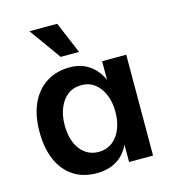

<svg xmlns="http://www.w3.org/2000/svg" viewBox="-111 -827 832 929"><g transform="rotate(-15 305.0 -362.0)"><path d="M260 12Q192 12 143.5 -20Q95 -52 69 -111Q43 -170 43 -252Q43 -336 70.5 -395Q98 -454 148 -485.5Q198 -517 265 -517Q307 -517 338.5 -502Q370 -487 391 -463Q412 -439 424 -411V-505H545L544 0H424V-87Q411 -58 388.5 -35.5Q366 -13 333.5 -0.5Q301 12 260 12ZM297 -85Q336 -86 364 -107Q392 -128 407.5 -166Q423 -204 423 -252Q423 -300 407.5 -337.5Q392 -375 364 -397Q336 -419 296 -419Q256 -419 227.5 -397Q199 -375 184 -337Q169 -299 169 -253Q169 -203 184 -165.5Q199 -128 228 -106.5Q257 -85 297 -85ZM236 -577 122 -736H261L328 -577Z"/></g></svg>

Font: Inclusive Sans SemiBold
Style: Regular
Weight: 600
Designer: Olivia King
Foundry: Olivia King
Version: Version 2.004